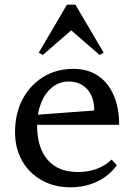

<svg xmlns="http://www.w3.org/2000/svg" viewBox="-20 -785 571 817"><path d="M280 12Q211 12 157.5 -18Q104 -48 74 -101Q44 -154 44 -222Q44 -302 76 -362.5Q108 -423 164 -457.5Q220 -492 293 -492Q353 -492 396.5 -463Q440 -434 463.5 -380.5Q487 -327 487 -254H104V-294L381 -315Q381 -372 351.5 -405Q322 -438 272 -438Q233 -438 202.5 -414Q172 -390 155 -347.5Q138 -305 138 -250Q138 -156 183 -104.5Q228 -53 311 -53Q399 -53 455 -106L477 -82Q445 -37 393.5 -12.5Q342 12 280 12ZM162 -551 145 -561 265 -765H301L421 -561L404 -551L277 -661H289Z"/></svg>

Font: Platypi Light
Style: Regular
Weight: 300
Designer: David Sargent
Foundry: Bolt Cutter Type
Version: Version 1.200